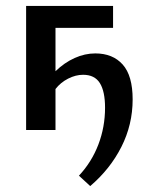

<svg xmlns="http://www.w3.org/2000/svg" viewBox="-20 -438 493 647"><path d="M427 -103Q427 -18 389 57Q351 132 284 189L246 154Q289 108 311.5 49Q334 -10 334 -75Q334 -130 316.5 -158Q299 -186 260 -186Q235 -186 209.5 -173Q184 -160 167 -138V0H68V-418H361V-344H167V-198Q197 -227 231.5 -242.5Q266 -258 301 -258Q360 -258 393.5 -220.5Q427 -183 427 -103Z"/></svg>

Font: Ysabeau Infant Semibold
Style: Regular
Weight: 600
Designer: Christian Thalmann (Catharsis Fonts)
Version: Version 0.003